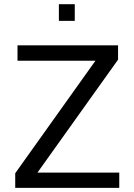

<svg xmlns="http://www.w3.org/2000/svg" viewBox="-20 -907 646 927"><path d="M53.5 0V-70.6L440.8 -613.8H64.5V-688H550V-619L160.9 -73.7H555.8V0ZM264.3 -806.2V-886.7H341V-806.2Z"/></svg>

Font: Saira Thin
Style: Regular
Weight: 100
Designer: Hector Gatti with collaboration of the Omnibus-Type team
Foundry: Omnibus-Type
Version: Version 1.101